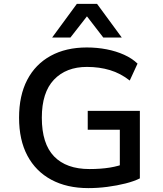

<svg xmlns="http://www.w3.org/2000/svg" viewBox="-20 -958 836 987"><path d="M434 9Q324 9 244 -34Q164 -77 121 -157.5Q78 -238 78 -353Q78 -467 120 -547.5Q162 -628 240.5 -671Q319 -714 426 -714Q479 -714 528 -704.5Q577 -695 618 -676.5Q659 -658 687 -631L647 -544Q600 -581 545.5 -597.5Q491 -614 427 -614Q320 -614 257.5 -548.5Q195 -483 195 -353Q195 -219 258 -154Q321 -89 440 -89Q498 -89 544.5 -96.5Q591 -104 629 -120L596 -63V-291H431V-388H699V-41Q669 -26 625.5 -15Q582 -4 532.5 2.5Q483 9 434 9ZM248 -765 375 -938H479L606 -765H511L427 -874L342 -765Z"/></svg>

Font: Nunito Sans 6pt SemiBold
Style: Regular
Weight: 600
Version: Version 3.101;gftools[0.9.27]